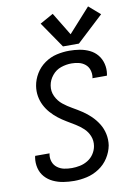

<svg xmlns="http://www.w3.org/2000/svg" viewBox="-104 -1044 785 1117"><g transform="rotate(-10 288.0 -485.0)"><path d="M242 8Q279 8 317 -0.5Q355 -9 389.5 -31.5Q424 -54 446 -88.5Q468 -123 475 -161Q480 -195 473 -228Q466 -261 449 -288.5Q432 -316 409 -338.5Q386 -361 359.5 -378.5Q333 -396 304.5 -412Q276 -428 251 -448Q226 -468 211.5 -498.5Q197 -529 203 -563Q208 -594 229.5 -620.5Q251 -647 282 -657.5Q313 -668 344 -668Q366 -668 387 -663Q408 -658 424.5 -644.5Q441 -631 447.5 -610Q454 -589 451 -567Q450 -564 449 -562H535Q536 -566 537 -571Q542 -602 534.5 -632Q527 -662 508.5 -684.5Q490 -707 463 -720Q436 -733 405.5 -738Q375 -743 344 -743Q307 -743 269.5 -734.5Q232 -726 199 -703Q166 -680 145.5 -646Q125 -612 119 -575Q114 -544 119 -514.5Q124 -485 137 -459.5Q150 -434 169 -412.5Q188 -391 210.5 -373.5Q233 -356 257.5 -341.5Q282 -327 306.5 -312Q331 -297 352 -277.5Q373 -258 384 -230.5Q395 -203 390 -172Q386 -148 372 -126.5Q358 -105 336 -91.5Q314 -78 289.5 -73Q265 -68 242 -68Q218 -68 196 -72.5Q174 -77 156 -90.5Q138 -104 130.5 -125.5Q123 -147 127 -170L128 -175H43Q42 -171 41 -166Q36 -134 43.5 -103.5Q51 -73 71 -50.5Q91 -28 119 -15Q147 -2 178 3Q209 8 242 8ZM313 -774H407L564 -920L497 -978L369 -836L287 -971L208 -927Z"/></g></svg>

Font: Iosevka Sparkle Oblique
Style: Regular
Weight: 400
Italic angle: -9°
Designer: Belleve Invis
Foundry: Belleve Invis
Version: Version 4.5.0; ttfautohint (v1.8.3)